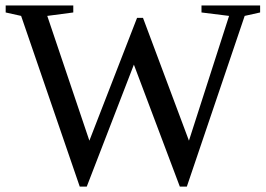

<svg xmlns="http://www.w3.org/2000/svg" viewBox="-20 -675 984 710"><path d="M670.9 15.1H645L475.1 -436L300.8 15.1H274.9L58.1 -616.2L1 -628.9V-654.8H251V-628.9L154.8 -616.2L310.5 -154.8L486.8 -608.9H508.8L678.7 -154.8L827.1 -616.2L725.1 -628.9V-654.8H941.9V-628.9L884.8 -616.2Z"/></svg>

Font: Tinos
Style: Regular
Weight: 400
Designer: Steve Matteson
Foundry: Monotype Imaging Inc.
Version: Version 1.23